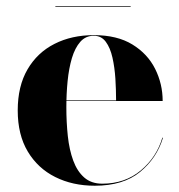

<svg xmlns="http://www.w3.org/2000/svg" viewBox="-20 -582 572 612"><path d="M282 10Q211.5 10 156 -17.8Q100.5 -45.5 68.5 -99Q36.5 -152.5 36.5 -230Q36.5 -307.5 67.8 -361Q99 -414.5 153.8 -442.2Q208.5 -470 279 -470Q353.5 -470 402 -440.2Q450.5 -410.5 474.5 -362.5Q498.5 -314.5 498.5 -260H103.5V-262H350Q350 -295.5 347.8 -331.2Q345.5 -367 338.5 -398.2Q331.5 -429.5 317.2 -448.8Q303 -468 279 -468Q253 -468 236 -448.8Q219 -429.5 209.2 -396.8Q199.5 -364 195.5 -323.5Q191.5 -283 191.5 -240Q191.5 -192 196.2 -148Q201 -104 213.5 -70Q226 -36 248.5 -16.2Q271 3.5 306 3.5Q378 3.5 428.5 -38.5Q479 -80.5 497.5 -143H499.5Q480 -78 426.5 -34Q373 10 282 10ZM156.5 -560V-562H396.5V-560Z"/></svg>

Font: Bodoni Moda 96pt
Style: Bold
Weight: 700
Version: Version 2.005